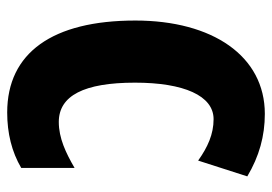

<svg xmlns="http://www.w3.org/2000/svg" viewBox="-134 -630 774 547"><g transform="rotate(90 253.5 -357.0)"><path d="M320 -578C363 -578 400 -561 438 -534L483 -674C426 -708 368 -724 305 -724C140 -724 39 -575 39 -355C39 -119 131 10 301 10C360 10 413 -3 459 -30V-182C416 -157 374 -137 328 -137C253 -137 216 -209 216 -354C216 -493 253 -578 320 -578Z"/></g></svg>

Font: Noto Sans Hebrew ExtraCondensed Black
Style: Regular
Weight: 900
Width: 2
Designer: Monotype Design Team
Foundry: Monotype Imaging Inc.
Version: Version 2.004